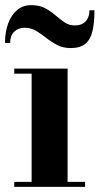

<svg xmlns="http://www.w3.org/2000/svg" viewBox="-26 -727 388 747"><path d="M237 -460V-19.5H305V0H29.5V-19.5H97V-440.5H29.5V-460ZM249.5 -540Q219 -540 196.2 -552Q173.5 -564 154 -579.5Q134.5 -595 114.5 -607Q94.5 -619 69.5 -619Q45 -619 29.2 -603.5Q13.5 -588 13.5 -560H-6.5Q-6.5 -602.5 5.8 -635.8Q18 -669 40.8 -688Q63.5 -707 95.5 -707Q127.5 -707 149.8 -695Q172 -683 189.8 -667.5Q207.5 -652 225.2 -640Q243 -628 265.5 -628Q292 -628 307 -643.8Q322 -659.5 322 -687H341.5Q341.5 -640 334 -607Q326.5 -574 306.5 -557Q286.5 -540 249.5 -540Z"/></svg>

Font: Bodoni Moda
Style: Bold
Weight: 700
Designer: Owen Earl
Foundry: indestructible type
Version: Version 2.005